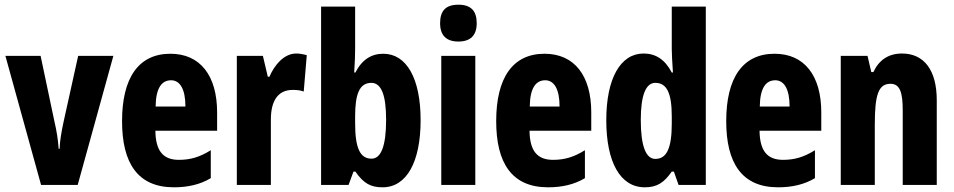

<svg xmlns="http://www.w3.org/2000/svg" viewBox="-20 -788 4063 818"><path d="M155 0H311L463 -550H313L250 -265C241 -223 235 -186 234 -154H230C227 -195 221 -232 212 -270L153 -550H3Z M706 -559C570 -559 500 -456 500 -272C500 -94 566 10 721 10C781 10 833 -2 878 -29V-148C830 -118 790 -107 742 -107C675 -107 643 -145 642 -231H905V-309C905 -466 833 -559 706 -559ZM709 -446C747 -446 770 -408 770 -334H643C644 -415 670 -446 709 -446Z M1242 -560C1189 -560 1148 -509 1128 -461H1121L1100 -550H989V0H1134V-279C1134 -358 1164 -405 1227 -405C1246 -405 1261 -403 1274 -398L1287 -553C1268 -558 1255 -560 1242 -560Z M1493 -578V-760H1348V0H1465L1486 -57H1494C1530 -5 1561 10 1610 10C1713 10 1772 -99 1772 -276C1772 -454 1712 -559 1613 -559C1563 -559 1523 -535 1494 -479H1489C1492 -524 1493 -557 1493 -578ZM1562 -435C1605 -435 1625 -382 1625 -278C1625 -165 1603 -112 1563 -112C1514 -112 1493 -157 1493 -263V-293C1493 -386 1511 -435 1562 -435Z M1933 -768C1879 -768 1855 -742 1855 -689C1855 -637 1882 -611 1933 -611C1984 -611 2011 -637 2011 -689C2011 -741 1987 -768 1933 -768ZM2005 -550H1860V0H2005Z M2300 -559C2164 -559 2094 -456 2094 -272C2094 -94 2160 10 2315 10C2375 10 2427 -2 2472 -29V-148C2424 -118 2384 -107 2336 -107C2269 -107 2237 -145 2236 -231H2499V-309C2499 -466 2427 -559 2300 -559ZM2303 -446C2341 -446 2364 -408 2364 -334H2237C2238 -415 2264 -446 2303 -446Z M2727 10C2780 10 2809 -10 2842 -57H2851L2871 0H2987V-760H2842V-578C2842 -557 2844 -525 2847 -479H2842C2813 -535 2773 -560 2722 -560C2623 -560 2563 -453 2563 -276C2563 -98 2622 10 2727 10ZM2772 -111C2732 -111 2710 -165 2710 -277C2710 -381 2731 -435 2772 -435C2821 -435 2842 -391 2842 -292V-261C2842 -156 2820 -111 2772 -111Z M3280 -559C3144 -559 3074 -456 3074 -272C3074 -94 3140 10 3295 10C3355 10 3407 -2 3452 -29V-148C3404 -118 3364 -107 3316 -107C3249 -107 3217 -145 3216 -231H3479V-309C3479 -466 3407 -559 3280 -559ZM3283 -446C3321 -446 3344 -408 3344 -334H3217C3218 -415 3244 -446 3283 -446Z M3823 -560C3766 -560 3725 -533 3701 -481H3692L3676 -550H3562V0H3707V-258C3707 -386 3723 -431 3774 -431C3815 -431 3826 -392 3826 -317V0H3971V-361C3971 -489 3917 -560 3823 -560Z"/></svg>

Font: Noto Sans Armenian ExtraCondensed ExtraBold
Style: Regular
Weight: 800
Width: 2
Designer: Monotype Design Team
Foundry: Monotype Imaging Inc.
Version: Version 2.008